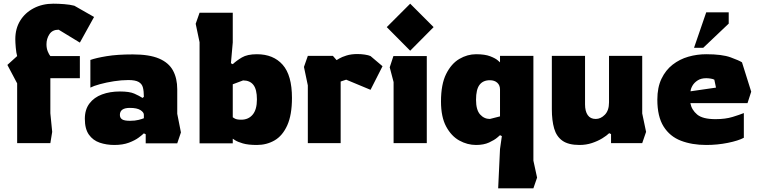

<svg xmlns="http://www.w3.org/2000/svg" viewBox="-20 -776 4117 1041"><path d="M73 0V-324L20 -424L73 -472Q68 -489 65.5 -517.5Q63 -546 63 -564Q63 -621 89.5 -664Q116 -707 163 -731.5Q210 -756 269 -756Q297 -756 328.5 -753.5Q360 -751 383 -745L490 -684L413 -545L298 -615Q264 -615 248 -590.5Q232 -566 232 -536Q232 -514 239 -497Q246 -480 253 -472H413V-352H253V-162L263 -61L253 0Z M600 10Q557 10 520.5 -2.5Q484 -15 462 -46Q440 -77 440 -132Q440 -182 465 -215Q490 -248 533 -264Q576 -280 630 -280Q682 -280 708 -268.5Q734 -257 753 -245L760 -251Q760 -281 755 -301Q750 -321 732 -331.5Q714 -342 676 -342Q639 -342 597.5 -335.5Q556 -329 521.5 -319.5Q487 -310 470 -301V-451Q501 -462 558.5 -471.5Q616 -481 700 -481Q790 -481 842.5 -458.5Q895 -436 918 -393.5Q941 -351 941 -292V-159L961 -58L941 1H770V-48L760 -53Q752 -45 732 -30Q712 -15 679 -2.5Q646 10 600 10ZM685 -121Q712 -121 731.5 -126Q751 -131 760 -135V-154Q760 -167 741.5 -179Q723 -191 684 -191Q630 -191 630 -153Q630 -137 642 -129Q654 -121 685 -121Z M1373 10Q1325 10 1296.5 1.5Q1268 -7 1255 -15.5Q1242 -24 1242 -24V1H1062V-547L1041 -647L1062 -707H1242V-546L1232 -433L1242 -428Q1262 -447 1291.5 -464.5Q1321 -482 1373 -482Q1462 -482 1512.5 -425Q1563 -368 1563 -245Q1563 -153 1537.5 -96.5Q1512 -40 1469 -15Q1426 10 1373 10ZM1288 -127Q1327 -127 1350 -154.5Q1373 -182 1373 -237Q1373 -291 1354 -315.5Q1335 -340 1298 -340L1242 -319V-140Q1242 -140 1252.5 -133.5Q1263 -127 1288 -127Z M1649 0V-313L1628 -413L1649 -473H1785L1805 -450Q1805 -450 1819 -458.5Q1833 -467 1858.5 -475Q1884 -483 1918 -483Q1938 -483 1958 -480Q1978 -477 1989 -472L2054 -417L1989 -289L1857 -344L1827 -334V0Z M2204 -501 2077 -629 2204 -756 2331 -629ZM2114 0V-331L2093 -411L2113 -472H2294V0Z M2681 245 2691 32 2701 -38 2691 -43Q2691 -43 2676 -30Q2661 -17 2632 -3.5Q2603 10 2561 10Q2514 10 2470.5 -14Q2427 -38 2399 -90Q2371 -142 2371 -226Q2371 -319 2399 -375Q2427 -431 2470.5 -456.5Q2514 -482 2561 -482Q2609 -482 2637.5 -471Q2666 -460 2678.5 -449Q2691 -438 2691 -438V-473H2872V95L2892 187L2872 245ZM2636 -131 2691 -145V-291Q2691 -314 2676 -327.5Q2661 -341 2636 -341Q2599 -341 2580 -316Q2561 -291 2561 -235Q2561 -180 2583 -155.5Q2605 -131 2636 -131Z M3122 10Q3062 10 3029.5 -13Q2997 -36 2984.5 -79.5Q2972 -123 2972 -184V-473H3152V-210Q3152 -173 3166.5 -152Q3181 -131 3210 -131Q3237 -131 3259.5 -154Q3282 -177 3282 -221V-473H3462V-161L3483 -61L3462 0H3293V-49L3283 -54Q3270 -41 3245.5 -26Q3221 -11 3189.5 -0.5Q3158 10 3122 10Z M3809 10Q3732 10 3672 -13Q3612 -36 3578 -90Q3544 -144 3544 -236Q3544 -302 3566.5 -349Q3589 -396 3627 -425.5Q3665 -455 3712 -468.5Q3759 -482 3809 -482Q3895 -482 3941.5 -465Q3988 -448 4003 -438L4053 -279L4033 -217H3723Q3730 -180 3760 -155Q3790 -130 3859 -130Q3913 -130 3952 -142Q3991 -154 4013 -163V-29Q3983 -13 3926.5 -1.5Q3870 10 3809 10ZM3724 -281 3862 -301 3853 -344Q3846 -348 3832.5 -350Q3819 -352 3809 -352Q3781 -352 3762.5 -340Q3744 -328 3734.5 -311.5Q3725 -295 3724 -281ZM3743 -517 3809 -709H3931V-648L3793 -517Z"/></svg>

Font: Rowdies
Style: Regular
Weight: 400
Designer: Jaikishan Patel
Version: Version 1.000; ttfautohint (v1.8.3)